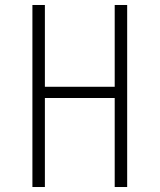

<svg xmlns="http://www.w3.org/2000/svg" viewBox="-20 -750 640 770"><path d="M110 0H160V-357H440V0H490V-730H440V-402H160V-730H110Z"/></svg>

Font: JetBrains Mono Thin
Style: Regular
Weight: 100
Monospace: yes
Designer: Philipp Nurullin, Konstantin Bulenkov
Foundry: JetBrains
Version: Version 2.305